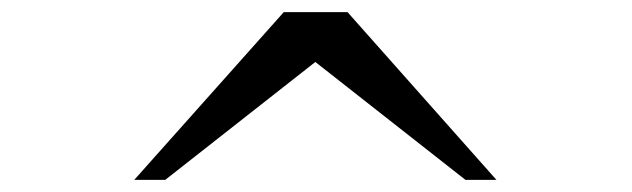

<svg xmlns="http://www.w3.org/2000/svg" viewBox="-20 -734 1040 316"><path d="M201 -438 447 -714H552L797 -438H746L499 -632L252 -438Z"/></svg>

Font: Khartiya
Style: Bold
Weight: 700
Version: Version 1.0.2